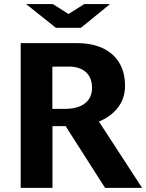

<svg xmlns="http://www.w3.org/2000/svg" viewBox="-20 -909 707 929"><path d="M80.1 -700.2H354.5Q423.8 -700.2 475.8 -676.5Q527.8 -652.8 556.4 -606.2Q585 -559.6 585 -493.7Q585 -434.6 552 -390.4Q519 -346.2 462.2 -322.5Q405.3 -298.8 335.4 -298.8H233.9V0H80.1ZM295.9 -301.3 428.7 -366.7 667.5 0H488.3ZM294.4 -382.3Q356.9 -382.3 391.4 -409.2Q425.8 -436 425.3 -484.9Q424.8 -535.2 393.6 -561.8Q362.3 -588.4 305.2 -586.9L233.4 -586.4V-382.3ZM106.4 -889.2H235.8L311.5 -841.3L387.7 -889.2H512.2L371.6 -774.4H250.5Z"/></svg>

Font: DavidDev Light
Style: Regular
Weight: 300
Designer: David.dev
Foundry: David.dev
Version: Version 1.001;FEAKit 1.0